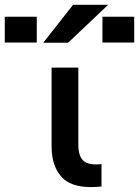

<svg xmlns="http://www.w3.org/2000/svg" viewBox="-147 -781 582 804"><path d="M278 0Q166 12 117.5 -33.5Q69 -79 69 -169V-498H181V-177Q181 -124 204.5 -106Q228 -88 278 -94ZM34 -602 159 -761H306L138 -602ZM7 -711V-603H-127V-711ZM415 -711V-603H282V-711Z"/></svg>

Font: Syne SemiBold
Style: Regular
Weight: 600
Designer: Lucas Descroix
Foundry: Bonjour Monde
Version: Version 2.200; ttfautohint (v1.8.4)